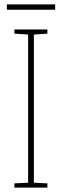

<svg xmlns="http://www.w3.org/2000/svg" viewBox="-20 -847 278 867"><path d="M229 -827H11V-803H229ZM194 0V-19L133 -22V-691L194 -695V-714H45V-695L107 -691V-22L45 -19V0Z"/></svg>

Font: Noto Sans Thai Cond Thin
Style: Regular
Weight: 100
Width: 3
Designer: Monotype Design Team
Foundry: Monotype Imaging Inc.
Version: Version 2.002